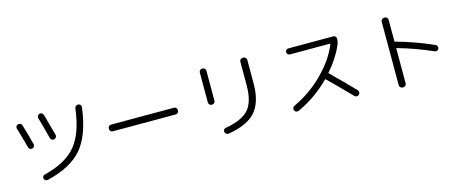

<svg xmlns="http://www.w3.org/2000/svg" viewBox="-42 -1415 5084 2110"><g transform="rotate(-15 2500.0 -360.0)"><path d="M313.5 8.8Q299.8 11.7 287.6 4.4Q275.4 -2.9 271.5 -16.6Q268.6 -30.3 275.4 -42Q282.2 -53.7 294.9 -56.6Q543 -117.2 659.2 -255.4Q775.4 -393.6 809.6 -671.9Q810.5 -686.5 822.3 -696.3Q834 -706.1 848.6 -705.1H851.6Q865.2 -704.1 875 -692.9Q884.8 -681.6 882.8 -668Q844.7 -360.4 716.8 -208.5Q588.9 -56.6 313.5 8.8ZM196.3 -392.6Q159.2 -532.2 130.9 -623Q127 -635.7 133.8 -648.9Q140.6 -662.1 154.8 -666Q168.9 -669.9 182.6 -663.1Q196.3 -656.2 200.2 -641.6Q227.5 -555.7 264.6 -411.1Q268.6 -397.5 260.7 -384.8Q252.9 -372.1 238.8 -368.2Q224.6 -364.3 212.4 -371.6Q200.2 -378.9 196.3 -392.6ZM413.1 -717.8Q426.8 -721.7 439.5 -713.9Q452.1 -706.1 457 -692.4Q501 -538.1 524.4 -447.3Q528.3 -433.6 520 -420.9Q511.7 -408.2 498 -404.3H497.1Q483.4 -400.4 470.7 -407.7Q458 -415 454.1 -428.7Q414.1 -587.9 387.7 -673.8Q383.8 -687.5 391.1 -700.2Q398.4 -712.9 412.1 -716.8Z M1141.6 -322.3Q1127 -322.3 1117.2 -332Q1107.4 -341.8 1107.4 -357.4V-363.3Q1107.4 -377.9 1117.2 -388.2Q1127 -398.4 1141.6 -398.4H1858.4Q1873 -398.4 1882.8 -388.2Q1892.6 -377.9 1892.6 -363.3V-357.4Q1892.6 -342.8 1882.8 -332.5Q1873 -322.3 1858.4 -322.3Z M2363.3 32.2Q2349.6 34.2 2337.9 25.4Q2326.2 16.6 2323.2 2.9Q2320.3 -10.7 2328.1 -22.9Q2335.9 -35.2 2349.6 -37.1Q2543.9 -71.3 2618.7 -158.2Q2693.4 -245.1 2693.4 -431.6V-698.2Q2693.4 -712.9 2703.6 -723.1Q2713.9 -733.4 2728.5 -733.4H2736.3Q2751 -733.4 2761.7 -723.1Q2772.5 -712.9 2772.5 -698.2V-431.6Q2772.5 -218.8 2678.2 -110.8Q2584 -2.9 2363.3 32.2ZM2266.6 -323.2Q2252 -323.2 2242.2 -333.5Q2232.4 -343.8 2232.4 -359.4V-698.2Q2232.4 -712.9 2242.2 -723.1Q2252 -733.4 2266.6 -733.4H2273.4Q2288.1 -733.4 2297.9 -723.1Q2307.6 -712.9 2307.6 -698.2V-359.4Q2307.6 -344.7 2297.9 -334Q2288.1 -323.2 2273.4 -323.2Z M3171.9 -10.7Q3159.2 -4.9 3145 -10.3Q3130.9 -15.6 3125 -28.8Q3119.1 -42 3124 -56.2Q3128.9 -70.3 3141.6 -76.2Q3331.1 -163.1 3483.4 -315.4Q3635.7 -467.8 3699.2 -629.9Q3701.2 -634.8 3696.3 -634.8H3240.2Q3226.6 -634.8 3216.3 -645Q3206.1 -655.3 3206.1 -668.9Q3206.1 -682.6 3215.8 -692.9Q3225.6 -703.1 3240.2 -703.1H3752Q3765.6 -703.1 3775.4 -693.4Q3785.2 -683.6 3786.1 -670.9Q3787.1 -638.7 3772.5 -600.6Q3712.9 -460.9 3597.7 -331.1Q3594.7 -328.1 3598.6 -323.2Q3714.8 -210.9 3859.4 -61.5Q3869.1 -50.8 3869.1 -36.6Q3869.1 -22.5 3858.4 -11.7L3856.4 -9.8Q3845.7 0 3831.5 0Q3817.4 0 3805.7 -10.7Q3691.4 -130.9 3548.8 -269.5Q3544.9 -273.4 3542 -269.5Q3376 -102.5 3171.9 -10.7Z M4343.8 37.1Q4329.1 37.1 4318.4 26.4Q4307.6 15.6 4307.6 1V-720.7Q4307.6 -735.4 4318.4 -746.1Q4329.1 -756.8 4343.8 -756.8H4350.6Q4365.2 -756.8 4376 -746.6Q4386.7 -736.3 4386.7 -720.7V-477.5Q4386.7 -473.6 4391.6 -471.7Q4602.5 -414.1 4814.5 -320.3Q4827.1 -314.5 4832.5 -300.3Q4837.9 -286.1 4832 -272.9Q4826.2 -259.8 4812.5 -254.9Q4798.8 -250 4786.1 -255.9Q4592.8 -341.8 4391.6 -398.4Q4386.7 -400.4 4386.7 -394.5V1Q4386.7 15.6 4376.5 26.4Q4366.2 37.1 4350.6 37.1Z"/></g></svg>

Font: Rounded-L Mgen+ 2m regular
Style: Regular
Weight: 400
Designer: [Source Han Sans]
Ryoko NISHIZUKA  (kana & ideographs); Paul D. Hunt (Latin, Greek & Cyrillic); Wenlong ZHANG  (bopomofo
Version: Version 1.059.20150602